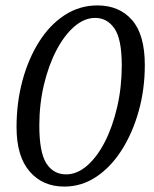

<svg xmlns="http://www.w3.org/2000/svg" viewBox="-20 -678 568 708"><path d="M217 10Q137 10 89 -46Q41 -102 41 -209Q41 -299 62.5 -379.5Q84 -460 123.5 -523Q163 -586 218 -622Q273 -658 339 -658Q420 -658 467 -604Q514 -550 514 -438Q514 -349 491.5 -268.5Q469 -188 429 -125Q389 -62 335 -26Q281 10 217 10ZM224 -35Q264 -35 301 -67Q338 -99 366.5 -154.5Q395 -210 412 -283Q429 -356 429 -437Q429 -534 402 -573Q375 -612 331 -612Q291 -612 254 -580Q217 -548 188 -492.5Q159 -437 142 -365.5Q125 -294 125 -215Q125 -116 151 -75.5Q177 -35 224 -35Z"/></svg>

Font: Source Serif 4 SmText
Style: Italic
Weight: 400
Italic angle: -12°
Designer: Frank Grießhammer
Foundry: Adobe
Version: Version 4.005;hotconv 1.1.0;makeotfexe 2.6.0